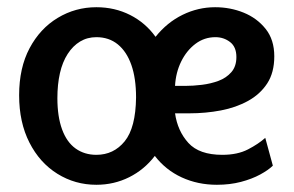

<svg xmlns="http://www.w3.org/2000/svg" viewBox="-20 -508 814 532"><path d="M247 4Q188 4 139 -26.5Q90 -57 61.5 -113Q33 -169 33 -244Q33 -320 62 -374.5Q91 -429 140 -458.5Q189 -488 247 -488Q298 -488 340.5 -466.5Q383 -445 411 -406Q443 -446 486 -467Q529 -488 576 -488Q618 -488 655 -473Q692 -458 716 -428Q740 -398 740 -352Q740 -307 720.5 -277Q701 -247 667.5 -228.5Q634 -210 592 -202Q550 -194 505 -194H465Q472 -145 502 -112Q532 -79 596 -79Q638 -79 667 -94Q696 -109 715 -126L736 -49Q724 -37 701 -24.5Q678 -12 647.5 -4Q617 4 581 4Q528 4 483.5 -16.5Q439 -37 409 -76Q380 -38 338 -17Q296 4 247 4ZM247 -79Q295 -79 325.5 -116.5Q356 -154 357 -238Q357 -291 344 -328Q331 -365 306.5 -385Q282 -405 247 -405Q222 -405 202 -393Q182 -381 167.5 -358.5Q153 -336 146 -305Q139 -274 139 -236Q139 -185 152 -149.5Q165 -114 189.5 -96.5Q214 -79 247 -79ZM465 -270H493Q515 -270 539.5 -273Q564 -276 585.5 -284Q607 -292 621 -308Q635 -324 635 -350Q635 -378 617.5 -391.5Q600 -405 577 -405Q546 -405 521.5 -386.5Q497 -368 482 -337.5Q467 -307 465 -270Z"/></svg>

Font: Kreon Medium
Style: Regular
Weight: 500
Version: Version 2.002